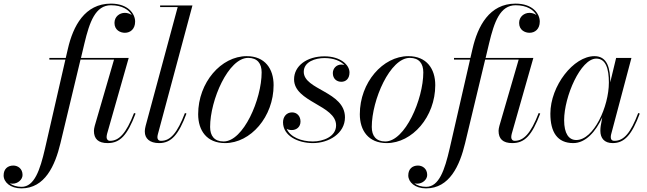

<svg xmlns="http://www.w3.org/2000/svg" viewBox="-205 -780 3573 1060"><path d="M543.5 -153 535 -156C491 -41.5 451 -2.5 402.5 -2.5C390 -2.5 383.5 -12 383.5 -22.5C383.5 -27.5 384.5 -34.5 386 -40.5L505.5 -460H242L261 -540C289.5 -659.5 322 -751 407.5 -751C470.5 -751 506.5 -725.5 522.5 -697C511 -705.5 496 -709 484 -709C455.5 -709 427 -688.5 427 -653.5C427 -613.5 459.5 -599 484.5 -599C515 -599 541 -620 541 -661C541 -703 503.5 -760 407.5 -760C262.5 -760 198.5 -635 170 -511.5L158 -460H67.5V-451H156L43.5 40C16 159.5 -15.5 251.5 -86 251.5C-113 251.5 -136 244 -151.5 232C-146 233.5 -140.5 234 -135 234C-106.5 234 -80.5 211.5 -80.5 186C-80.5 151 -106.5 134 -131.5 134C-162 134 -185 152.5 -185 188.5C-185 225.5 -148 260 -87 260C43 260 99 134 128.5 11.5L239.5 -451H424.5L318 -85C315.5 -77 313.5 -63 313.5 -58C313.5 -13 337.5 10 389.5 10C458 10 498 -33 543.5 -153Z M824.5 -153 816 -156C774 -47 736.5 -2.5 684.5 -2.5C670 -2.5 664 -11 664 -22.5C664 -26.5 665 -33 666.5 -38.5L857.5 -750H679V-741H776L599 -85C597 -76 594.5 -66.5 594.5 -53C594.5 -15.5 621.5 10 673.5 10C741.5 10 781.5 -38 824.5 -153Z M1037.5 10C1178.5 10 1305.5 -135 1305.5 -310C1305.5 -400 1258 -470 1157 -470C1016 -470 889 -324.5 889 -149.5C889 -59.5 936.5 10 1037.5 10ZM1029.5 1C978.5 1 955 -30 955 -79C955 -228 1056 -460.5 1165 -460.5C1216 -460.5 1239.5 -429.5 1239.5 -380.5C1239.5 -231.5 1138.5 1 1029.5 1Z M1699.5 -132C1699.5 -275 1472 -283.5 1472 -383.5C1472 -439 1535.5 -459.5 1586.5 -459.5C1638.5 -459.5 1676 -443 1696.5 -420.5C1691 -422.5 1685.5 -423.5 1679.5 -423.5C1652 -423.5 1632.5 -402 1632.5 -376.5C1632.5 -344 1655 -328.5 1679.5 -328.5C1703 -328.5 1724.5 -344 1724.5 -380C1724.5 -422 1674.5 -469 1586.5 -469C1488.5 -469 1418.5 -416 1418.5 -342C1418.5 -216 1650.5 -199.5 1650.5 -88C1650.5 -25 1578 1 1522.5 1C1458 1 1398 -23 1377.5 -69C1385.5 -64 1395.5 -62 1406 -62C1431 -62 1454 -78.5 1454 -109C1454 -138.5 1435 -159.5 1407.5 -159.5C1376 -159.5 1357.5 -134.5 1357.5 -105C1357.5 -30.5 1439 10 1523 10C1609.5 10 1699.5 -43 1699.5 -132Z M1930 10C2071 10 2198 -135 2198 -310C2198 -400 2150.5 -470 2049.5 -470C1908.5 -470 1781.5 -324.5 1781.5 -149.5C1781.5 -59.5 1829 10 1930 10ZM1922 1C1871 1 1847.5 -30 1847.5 -79C1847.5 -228 1948.5 -460.5 2057.5 -460.5C2108.5 -460.5 2132 -429.5 2132 -380.5C2132 -231.5 2031 1 1922 1Z M2777.5 -153 2769 -156C2725 -41.5 2685 -2.5 2636.5 -2.5C2624 -2.5 2617.5 -12 2617.5 -22.5C2617.5 -27.5 2618.5 -34.5 2620 -40.5L2739.5 -460H2476L2495 -540C2523.5 -659.5 2556 -751 2641.5 -751C2704.5 -751 2740.5 -725.5 2756.5 -697C2745 -705.5 2730 -709 2718 -709C2689.5 -709 2661 -688.5 2661 -653.5C2661 -613.5 2693.5 -599 2718.5 -599C2749 -599 2775 -620 2775 -661C2775 -703 2737.5 -760 2641.5 -760C2496.5 -760 2432.5 -635 2404 -511.5L2392 -460H2301.5V-451H2390L2277.5 40C2250 159.5 2218.5 251.5 2148 251.5C2121 251.5 2098 244 2082.5 232C2088 233.5 2093.5 234 2099 234C2127.5 234 2153.5 211.5 2153.5 186C2153.5 151 2127.5 134 2102.5 134C2072 134 2049 152.5 2049 188.5C2049 225.5 2086 260 2147 260C2277 260 2333 134 2362.5 11.5L2473.5 -451H2658.5L2552 -85C2549.5 -77 2547.5 -63 2547.5 -58C2547.5 -13 2571.5 10 2623.5 10C2692 10 2732 -33 2777.5 -153Z M3327 -153 3318.5 -156C3277 -47 3239.5 -2.5 3187.5 -2.5C3172.5 -2.5 3167 -11 3167 -22.5C3167 -27 3167.5 -33 3169 -38.5L3281 -460H3196.5L3164 -325.5C3164 -399.5 3150 -470 3077 -470C2961 -470 2833.5 -305.5 2833.5 -152.5C2833.5 -51 2871.5 10 2960 10C3028 10 3084 -53 3120 -132L3111.5 -85C3110.5 -78 3109.5 -69 3109.5 -58C3109.5 -18 3130.5 10 3177.5 10C3244 10 3284 -38 3327 -153ZM3156.5 -324C3156.5 -192 3073 -7 2976.5 -7C2935.5 -7 2909.5 -42 2909.5 -116.5C2909.5 -246.5 3000.5 -456.5 3087 -456.5C3140 -456.5 3156.5 -400 3156.5 -324Z"/></svg>

Font: Bodoni* 24pt
Style: Italic
Weight: 400
Italic angle: -13°
Version: Version 2.3